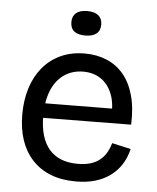

<svg xmlns="http://www.w3.org/2000/svg" viewBox="-52 -755 666 813"><g transform="rotate(5 281.0 -348.5)"><path d="M300 13Q239 13 192.5 -5.5Q146 -24 114 -59Q82 -94 66 -142Q50 -190 50 -250Q50 -311 66 -362Q82 -413 113 -450.5Q144 -488 189 -509Q234 -530 292 -530Q343 -530 385 -512.5Q427 -495 456.5 -460Q486 -425 501 -371.5Q516 -318 513 -247L107 -243V-305L457 -308L426 -267Q431 -329 414.5 -370Q398 -411 366.5 -432Q335 -453 292 -453Q246 -453 211 -429Q176 -405 157.5 -360Q139 -315 139 -251Q139 -159 180 -110.5Q221 -62 302 -62Q334 -62 357.5 -69.5Q381 -77 397.5 -91Q414 -105 424 -123Q434 -141 440 -162L520 -144Q511 -107 493 -78.5Q475 -50 447.5 -29.5Q420 -9 383.5 2Q347 13 300 13ZM286 -606Q255 -606 239 -619Q223 -632 223 -658Q223 -683 239 -696.5Q255 -710 286 -710Q318 -710 334 -696.5Q350 -683 350 -658Q350 -632 333.5 -619Q317 -606 286 -606Z"/></g></svg>

Font: Bricolage Grotesque 18pt
Style: Regular
Weight: 400
Version: Version 1.001;gftools[0.9.33.dev8+g029e19f]